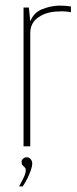

<svg xmlns="http://www.w3.org/2000/svg" viewBox="-20 -522 273 685"><path d="M64 0V-495H83L88 -446Q101 -478 131 -489.5Q161 -501 190 -502Q215 -502 233 -499V-478Q227 -480 220 -480.5Q213 -481 205.5 -481.5Q198 -482 190 -481Q148 -481 118 -461Q88 -441 88 -404V0ZM48 143Q57 127 64.5 111.5Q72 96 72 85Q72 79 68.5 75.5Q65 72 61 68Q57 64 57 56Q57 49 62.5 44Q68 39 75 39Q84 39 89.5 46Q95 53 95 61Q95 71 90 85.5Q85 100 77.5 115Q70 130 61 143Z"/></svg>

Font: Alumni Sans SC Thin
Style: Regular
Weight: 100
Designer: Robert E. Leuschke
Foundry: Robert E. Leuschke
Version: Version 1.018